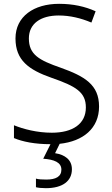

<svg xmlns="http://www.w3.org/2000/svg" viewBox="-20 -744 587 1004"><path d="M356 141C356 91 319 65 268 57L292 8C415 -5 498 -73 498 -187C498 -301 423 -345 297 -390C185 -429 131 -458 131 -543C131 -620 192 -663 287 -663C346 -663 404 -649 458 -626L480 -685C425 -710 362 -724 289 -724C157 -724 61 -658 61 -543C61 -429 130 -379 250 -337C377 -293 429 -262 429 -182C429 -96 360 -50 251 -50C174 -50 102 -69 53 -89V-22C98 -3 162 10 244 10L206 86C263 90 301 105 301 143C301 180 271 195 222 195C201 195 181 194 168 190V235C180 238 198 240 220 240C307 240 356 203 356 141Z"/></svg>

Font: Noto Sans Thaana Light
Style: Regular
Weight: 300
Designer: David Williams
Foundry: Google Inc.
Version: Version 3.001